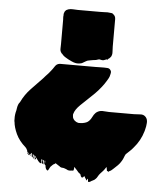

<svg xmlns="http://www.w3.org/2000/svg" viewBox="-55 -567 758 879"><g transform="rotate(5 324.5 -128.0)"><path d="M307 -277Q291 -272 277 -275Q268 -277 259.5 -281Q251 -285 243 -289Q236 -293 229.5 -297Q223 -301 218 -306Q214 -310 213 -312Q210 -313 209 -316Q203 -324 203.5 -335Q204 -346 204 -356V-467Q204 -472 203.5 -477Q203 -482 204 -486V-492Q204 -497 207 -503Q207 -505 210 -508Q214 -514 224 -517Q234 -520 245.5 -519Q257 -518 267 -518H369Q385 -518 391.5 -518.5Q398 -519 403.5 -519Q409 -519 423 -517Q428 -516 430 -513Q441 -505 441 -491V-364Q441 -359 441.5 -352.5Q442 -346 442 -339Q442 -336 442 -333Q442 -330 441 -327Q441 -326 440.5 -325.5Q440 -325 440 -324Q439 -319 434 -314Q433 -313 432 -312Q431 -311 429 -309Q429 -309 425 -307Q425 -305 422 -303Q421 -302 420.5 -303Q420 -304 418 -304Q415 -303 411.5 -301.5Q408 -300 405 -299Q400 -298 395.5 -299Q391 -300 386 -301Q382 -301 378 -299.5Q374 -298 370 -297Q363 -296 354.5 -295Q346 -294 338 -292Q330 -291 322.5 -286Q315 -281 307 -277ZM136 171Q137 178 132 181Q127 184 134 169Q134 169 134.5 169.5Q135 170 135 171Q135 170 135 170Q135 170 135 169.5Q135 169 134 169Q133 167 129 163Q126 161 127.5 170Q129 179 126 178Q122 176 124 169Q126 162 122 159Q119 157 120 165.5Q121 174 118 172Q114 170 116 164Q118 158 114 155Q114 153 113 152Q106 162 107.5 161.5Q109 161 104 160Q104 165 102 164Q92 154 92.5 153Q93 152 97 155Q101 158 103 160Q101 156 101 156Q100 155 98.5 153.5Q97 152 95 151Q93 150 93 147.5Q93 145 92 143Q92 142 91.5 141.5Q91 141 91 141Q88 134 84 130Q53 103 39 72.5Q25 42 23 17Q22 16 22 13V4Q21 -15 27 -36L28 -43Q31 -65 40 -74Q57 -110 84.5 -138.5Q112 -167 137 -193Q142 -199 146.5 -204Q151 -209 155 -213L163 -222Q164 -224 165 -225Q166 -226 167 -227L174 -236Q176 -238 177 -240Q178 -242 179 -243Q182 -248 186.5 -254Q191 -260 198 -263Q204 -265 210 -265Q216 -265 222 -265H371Q380 -265 395.5 -265.5Q411 -266 424 -265Q432 -265 437.5 -259.5Q443 -254 443 -247Q443 -242 442 -239Q442 -238 441.5 -237.5Q441 -237 441 -236Q440 -228 435.5 -219.5Q431 -211 427 -205L418 -191Q396 -160 367.5 -133.5Q339 -107 316 -84.5Q293 -62 288 -43Q288 -41 287 -40V-35Q287 -29 288 -26L291 -19Q296 -11 304 -7Q307 -5 315 -3H321Q334 -3 343 -6Q351 -8 357 -12Q359 -13 363 -17Q371 -25 376 -36Q381 -47 389 -55Q394 -60 401 -63Q412 -68 425.5 -66.5Q439 -65 450 -65H565Q578 -65 593.5 -66.5Q609 -68 619 -57Q628 -47 627 -30.5Q626 -14 622 0L620 8Q607 53 576 88Q569 97 560 105Q551 113 543 121Q539 128 536 136.5Q533 145 528 153Q521 165 512.5 173.5Q504 182 494 191Q490 195 485 199Q480 203 475 205Q475 205 473 205Q475 213 470 206Q465 206 464 204Q460 185 461.5 183.5Q463 182 466.5 189Q470 196 472 203Q474 210 472.5 209Q471 208 462 190L460 187Q460 188 459.5 188Q459 188 459 189L453 198Q448 205 441.5 211.5Q435 218 429 226Q426 230 423.5 235Q421 240 417 244Q411 251 403 254Q400 255 397 257Q394 259 391 261Q390 261 386.5 262Q383 263 383 262Q381 259 381.5 254.5Q382 250 379 248Q378 247 377.5 251Q377 255 375 256Q374 256 373 253.5Q372 251 371 250L367 244Q366 242 365.5 240.5Q365 239 363 238Q362 237 361 239Q360 241 359 242Q355 246 351 244Q347 240 346.5 237Q346 234 344 230L335 223Q331 218 327 213.5Q323 209 319 205L314 199Q313 203 313 207.5Q313 212 311 216Q310 217 307.5 217Q305 217 303 217Q299 218 294.5 218Q290 218 286 217Q282 215 278 213Q274 211 270 210Q265 208 259.5 208Q254 208 249 205Q249 204 243 200.5Q237 197 231.5 193Q226 189 227 190Q224 193 222 194Q218 195 214 199L208 205Q204 208 202 213Q201 214 197.5 221.5Q194 229 190 225Q182 218 182 204Q177 202 178.5 194.5Q180 187 178 182Q176 182 176 185Q176 186 177 191Q178 196 176 199Q176 200 174 200Q174 200 173.5 200Q173 200 173 199Q172 199 172 192Q174 181 169 180Q168 180 168 183Q168 187 169 189V195Q169 198 167 198Q164 198 164 195Q163 191 164.5 187.5Q166 184 165 181Q165 179 163 177Q161 177 161 179Q160 180 160.5 182Q161 184 161 186Q161 188 161.5 190Q162 192 161 194Q161 196 159 196Q155 196 152 192Q152 192 152 191.5Q152 191 151 191Q151 191 146 186V185Q142 181 140 177Q138 175 136 171ZM109 164 113 158Q113 160 113 163.5Q113 167 111 166Q109 164 109 164ZM135 171Q135 171 135 171ZM136 171Q135 171 136 171Z"/></g></svg>

Font: Rubik Wet Paint
Style: Regular
Weight: 400
Designer: Hubert and Fischer, NaN
Foundry: Hubert and Fischer, NaN
Version: Version 2.200